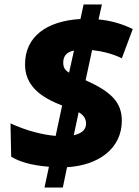

<svg xmlns="http://www.w3.org/2000/svg" viewBox="-20 -780 620 859"><path d="M199 -34 179 59H261L280 -32C420 -40 525 -115 525 -240C525 -321 479 -369 363 -421L392 -556C437 -551 489 -538 525 -519L574 -650C525 -674 475 -688 421 -693L436 -760H354L340 -695C188 -686 92 -616 92 -492C92 -400 156 -347 258 -308L229 -172C169 -177 96 -196 27 -228L30 -79C64 -58 118 -40 199 -34ZM311 -554 289 -455C272 -465 263 -477 263 -499C263 -525 273 -546 311 -554ZM310 -175 332 -278C352 -266 365 -251 365 -227C365 -203 350 -184 310 -175Z"/></svg>

Font: Noto Sans Black
Style: Italic
Weight: 900
Italic angle: -12°
Designer: Monotype Design Team
Foundry: Monotype Imaging Inc.
Version: Version 2.013